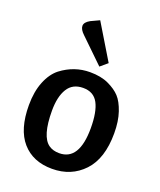

<svg xmlns="http://www.w3.org/2000/svg" viewBox="-147 -878 821 985"><g transform="rotate(20 264.0 -385.5)"><path d="M263 -73Q372 -73 372 -249Q372 -338 347.5 -384Q323 -430 265.5 -430Q208 -430 181 -386Q154 -342 154 -266Q154 -125 206 -89Q229 -73 263 -73ZM33 -252Q33 -326 55 -380.5Q77 -435 114 -464Q185 -518 271 -518Q331 -518 372.5 -498.5Q414 -479 437.5 -453.5Q461 -428 477.5 -379.5Q494 -331 494 -265Q494 -127 427 -56Q360 15 255.5 15Q151 15 92 -52.5Q33 -120 33 -252ZM228 -786 344 -594 305 -561 177 -685Q152 -708 152 -728Q152 -748 181 -764Z"/></g></svg>

Font: Bree Serif
Style: Regular
Weight: 400
Designer: Veronika Burian, Jos Scaglione
Foundry: TypeTogether
Version: Version 1.001